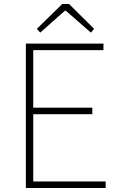

<svg xmlns="http://www.w3.org/2000/svg" viewBox="-20 -945 602 965"><path d="M110 0H511V-33H147V-371H444V-404H147V-693H500V-726H110ZM182 -781 306 -891H311L437 -781L453 -800L327 -925H293L165 -800Z"/></svg>

Font: Kinto Sans Thin
Style: Regular
Weight: 100
Designer: Authors: Ryoko NISHIZUKA  (kana & ideographs); Paul D. Hunt (Latin, Greek & Cyrillic); Wenlong ZHANG  (bopomofo); Sandol
Foundry: Adobe Systems Incorporated, ookami Inc.
Version: Version 0.001